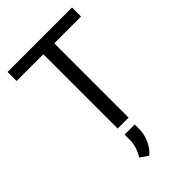

<svg xmlns="http://www.w3.org/2000/svg" viewBox="-281 -810 1158 1158"><g transform="rotate(-45 298.5 -230.5)"><path d="M573.7 -633.8H345.2V0H252V-633.8H23.9V-710.9H573.7ZM271 250.5 219.7 215.3Q254.9 162.1 255.9 100.1V55.2H342.3V92.3Q342.3 136.7 323 180.4Q303.7 224.1 271 250.5Z"/></g></svg>

Font: RobotoInd
Style: Regular
Weight: 400
Designer: Google
Version: Version 2.001101; 2014